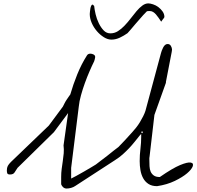

<svg xmlns="http://www.w3.org/2000/svg" viewBox="-20 -1087 1134 1108"><path d="M333 -66.4Q333 -88.9 335.9 -111.8Q338.9 -134.8 342.3 -157.2Q345.7 -179.7 347.7 -202.6Q349.6 -225.6 346.7 -248L373 -434.6L291 -324.2L81.1 -118.2Q71.3 -103.5 64 -91.8Q56.6 -80.1 38.1 -80.1Q25.4 -80.1 22.5 -85.9Q19.5 -91.8 19.5 -103.5Q19.5 -119.1 24.9 -129.4Q30.3 -139.6 43 -152.3L261.7 -362.3L342.8 -471.7Q346.7 -479.5 352.1 -490.2Q357.4 -501 364.3 -511.2Q371.1 -521.5 377 -529.8Q382.8 -538.1 385.7 -542Q402.3 -599.6 425.8 -657.7Q449.2 -715.8 481.4 -766.6Q487.3 -777.3 502 -777.3Q510.7 -777.3 520 -772.5Q529.3 -767.6 529.3 -757.8Q529.3 -756.8 528.8 -754.9Q528.3 -752.9 528.3 -752Q528.3 -751 526.4 -743.2Q524.4 -735.4 523.4 -733.4Q510.7 -708 496.6 -675.3Q482.4 -642.6 469.7 -607.4Q457 -572.3 447.3 -537.1Q437.5 -502 434.6 -471.7L390.6 -118.2V-56.6Q399.4 -60.5 419.9 -71.8Q440.4 -83 463.4 -96.2Q486.3 -109.4 505.9 -121.1Q525.4 -132.8 533.2 -137.7Q540 -143.6 558.6 -157.2Q577.1 -170.9 597.7 -187Q618.2 -203.1 636.2 -217.8Q654.3 -232.4 663.1 -238.3Q665 -241.2 675.8 -251.5Q686.5 -261.7 699.2 -275.9Q711.9 -290 724.1 -303.2Q736.3 -316.4 743.2 -324.2Q753.9 -335.9 765.6 -350.6Q777.3 -365.2 787.6 -382.3Q797.9 -399.4 806.2 -416Q814.5 -432.6 819.3 -447.3L909.2 -781.2Q910.2 -786.1 913.6 -794.9Q917 -803.7 921.4 -812.5Q925.8 -821.3 932.1 -827.1Q938.5 -833 947.3 -833Q960 -833 966.3 -821.8Q972.7 -810.5 972.7 -800.8Q972.7 -797.9 971.7 -792.5Q970.7 -787.1 970.7 -786.1L937.5 -614.3V-609.4L871.1 -423.8L842.8 -180.7Q841.8 -178.7 841.8 -175.8V-167Q841.8 -146.5 842.8 -127.9Q843.8 -109.4 849.6 -96.2Q855.5 -83 867.7 -74.2Q879.9 -65.4 902.3 -65.4Q975.6 -116.2 1019 -134.3Q1062.5 -152.3 1080.6 -148.9Q1098.6 -145.5 1092.3 -127.4Q1085.9 -109.4 1059.6 -86.9Q1033.2 -64.5 988.8 -43Q944.3 -21.5 886.7 -12.7Q856.4 -12.7 836.9 -25.4Q817.4 -38.1 806.2 -58.6Q794.9 -79.1 790.5 -105Q786.1 -130.9 786.1 -157.2Q786.1 -193.4 790.5 -228.5Q794.9 -263.7 794.9 -299.8V-313.5Q794.9 -313.5 793 -312Q791 -310.5 790 -309.6Q772.5 -288.1 757.3 -269Q742.2 -250 725.1 -231.9Q708 -213.9 688.5 -196.3Q668.9 -178.7 642.6 -162.1L414.1 -13.7Q404.3 -6.8 390.6 -2.9Q377 1 364.3 1Q353.5 1 345.2 -5.9Q336.9 -12.7 333 -23.4ZM799.8 -329.1Q795.9 -329.1 795.9 -323.7Q795.9 -318.4 799.8 -318.4Q803.7 -318.4 803.7 -323.7Q803.7 -329.1 799.8 -329.1ZM498 -1005.9Q498 -1009.8 499 -1019Q500 -1028.3 501.5 -1037.6Q502.9 -1046.9 506.3 -1053.7Q509.8 -1060.5 513.7 -1060.5L516.6 -1059.6Q517.6 -1058.6 519.5 -1056.2Q521.5 -1053.7 523.4 -1052.7Q525.4 -1032.2 531.7 -1004.9Q538.1 -977.5 550.3 -952.6Q562.5 -927.7 578.6 -911.1Q594.7 -894.5 617.2 -894.5Q640.6 -894.5 660.6 -907.2Q680.7 -919.9 699.2 -939.5Q717.8 -959 734.9 -981.4Q752 -1003.9 768.1 -1022.9Q784.2 -1042 801.3 -1054.7Q818.4 -1067.4 835.9 -1067.4Q846.7 -1067.4 863.3 -1062Q879.9 -1056.6 894 -1045.9Q908.2 -1035.2 918.5 -1020.5Q928.7 -1005.9 928.7 -989.3Q928.7 -988.3 928.2 -988.3Q927.7 -988.3 927.7 -987.3V-985.4Q925.8 -983.4 918.9 -974.1Q912.1 -964.8 910.2 -961.9Q902.3 -973.6 895 -984.4Q887.7 -995.1 879.9 -1003.9Q872.1 -1012.7 863.3 -1018.1Q854.5 -1023.4 842.8 -1023.4Q835.9 -1023.4 832 -1022.9Q828.1 -1022.5 825.2 -1019.5Q822.3 -1016.6 818.4 -1012.2Q814.5 -1007.8 806.6 -1000Q801.8 -994.1 788.6 -979.5Q775.4 -964.8 761.2 -948.2Q747.1 -931.6 734.4 -916.5Q721.7 -901.4 715.8 -895.5Q695.3 -880.9 671.4 -869.6Q647.5 -858.4 623 -858.4Q601.6 -858.4 579.6 -872.1Q557.6 -885.7 539.1 -907.2Q520.5 -928.7 509.3 -954.6Q498 -980.5 498 -1005.9Z"/></svg>

Font: Cedarville Cursive
Style: Regular
Weight: 400
Designer: Kimberly Geswein
Foundry: Kimberly Geswein
Version: Version 1.001 2010